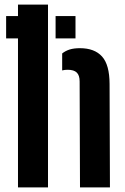

<svg xmlns="http://www.w3.org/2000/svg" viewBox="-20 -820 548 840"><path d="M223.2 -749.8H310.3V-652.1H223.2ZM6.8 -749.8H98.4V-652.1H6.8ZM58.7 0V-800H190V0ZM330 0 328.4 -463.9Q328.4 -490.3 315.9 -502.5Q303.5 -514.8 275.5 -514.8Q263 -514.8 252 -511.9V-586.1Q266.1 -597.5 284.7 -603.4Q303.3 -609.2 329.6 -609.2Q393.5 -609.2 426.3 -572.9Q459.1 -536.7 459.4 -453L461 0Z"/></svg>

Font: Big Shoulders Stencil Text SC Thin
Style: Regular
Weight: 100
Designer: Patric King
Foundry: XO Type Co
Version: Version 2.001